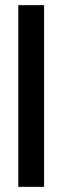

<svg xmlns="http://www.w3.org/2000/svg" viewBox="-20 -725 241 745"><path d="M51 0V-705H151V0Z"/></svg>

Font: DM Sans 36pt Medium
Style: Regular
Weight: 500
Designer: Colophon Foundry, Jonny Pinhorn
Foundry: Colophon Foundry
Version: Version 4.004;gftools[0.9.30]